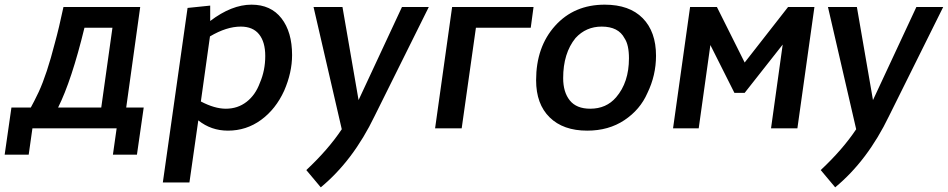

<svg xmlns="http://www.w3.org/2000/svg" viewBox="-127 -550 4063 823"><path d="M460 113 489 -89H414L474 -520H145Q126 -430 108 -365Q74 -232 39 -156Q18 -112 5 -89H-78L-107 113H-4L12 0H373L357 113ZM307 -89H122Q180 -205 235 -431H355Z M685 232 723 -34Q778 10 850 10Q929 10 992 -36Q1055 -82 1091 -161Q1125 -239 1125 -314Q1125 -413 1079.5 -471.5Q1034 -530 951 -530Q866 -530 774 -460V-526L677 -516L571 232ZM841 -84Q793 -84 734 -115L773 -394Q844 -436 905 -436Q957 -436 983.5 -403Q1010 -370 1010 -310Q1010 -248 987 -195Q968 -143 930 -113.5Q892 -84 841 -84Z M1248 253Q1387 138 1479 -53L1711 -520H1596L1410 -121L1341 -520H1217L1338 4Q1280 91 1186 179Z M1852 0 1913 -431H2148L2160 -520H1811L1738 0Z M2403 -84Q2344 -84 2315.5 -119.5Q2287 -155 2287 -215Q2287 -322 2340 -387Q2385 -436 2452 -436Q2524 -436 2550 -386Q2569 -358 2569 -300Q2569 -197 2514 -133Q2472 -84 2403 -84ZM2390 10Q2482 10 2549.5 -35Q2617 -80 2648 -151Q2685 -227 2685 -311Q2685 -414 2628 -472Q2571 -530 2465 -530Q2334 -530 2252.5 -439.5Q2171 -349 2171 -206Q2171 -104 2229 -47Q2287 10 2390 10Z M3291 0 3364 -520H3251L3065 -282L2946 -520H2831L2758 0H2868L2918 -357L3021 -152H3065L3228 -359L3178 0Z M3453 253Q3592 138 3684 -53L3916 -520H3801L3615 -121L3546 -520H3422L3543 4Q3485 91 3391 179Z"/></svg>

Font: Brisa Sans Medium
Style: Italic
Weight: 600
Italic angle: -8°
Designer: Dalton Maag Ltd
Foundry: Dalton Maag Ltd
Version: Version 1.101;July 10, 2019;FontCreator 11.5.0.2425 64-bit